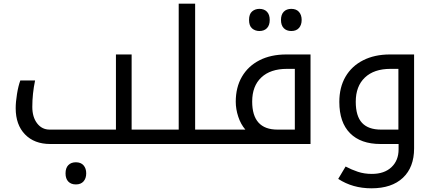

<svg xmlns="http://www.w3.org/2000/svg" viewBox="-20 -780 2348 1040"><path d="M391 219Q365 219 350 203.5Q335 188 335 159Q335 130 350 114.5Q365 99 391 99Q418 99 432.5 115.5Q447 132 447 159Q447 186 432.5 202.5Q418 219 391 219Z M252 0Q166 0 115.5 -52Q65 -104 65 -194Q65 -227 72 -270.5Q79 -314 90 -344H170Q155 -272 155 -201Q155 -146 181 -112Q207 -78 249 -78H608V-485H693V-78H826Q831 -78 831 -74V-5Q831 0 826 0Z M816 0Q811 0 811 -5V-74Q811 -78 816 -78H948V-760H1037V-78H1167Q1172 -78 1172 -74V-5Q1172 0 1167 0Z M1385 -612Q1362 -612 1345.5 -626Q1329 -640 1329 -672Q1329 -704 1345.5 -718Q1362 -732 1385 -732Q1411 -732 1426 -716.5Q1441 -701 1441 -672Q1441 -643 1426 -627.5Q1411 -612 1385 -612ZM1558 -612Q1532 -612 1517 -627.5Q1502 -643 1502 -672Q1502 -701 1517 -716.5Q1532 -732 1558 -732Q1585 -732 1599.5 -715.5Q1614 -699 1614 -672Q1614 -645 1599.5 -628.5Q1585 -612 1558 -612Z M1157 0Q1152 0 1152 -5V-74Q1152 -78 1157 -78H1309Q1284 -107 1270.5 -148Q1257 -189 1257 -229Q1257 -307 1290.5 -364.5Q1324 -422 1385.5 -453.5Q1447 -485 1531 -485H1662V0ZM1483 -78H1577V-407H1534Q1445 -407 1395.5 -360.5Q1346 -314 1346 -230Q1346 -78 1483 -78Z M1992 240Q1890 240 1812 189L1852 122Q1884 139 1918.5 150.5Q1953 162 1994 162Q2062 162 2100.5 125.5Q2139 89 2139 29V0H2041Q1934 0 1876 -58.5Q1818 -117 1818 -228Q1818 -307 1851.5 -364.5Q1885 -422 1947 -453.5Q2009 -485 2092 -485H2223V24Q2223 126 2162.5 183Q2102 240 1992 240ZM2138 -78V-407H2095Q2006 -407 1956.5 -360Q1907 -313 1907 -229Q1907 -151 1941 -114.5Q1975 -78 2044 -78Z"/></svg>

Font: Noto Kufi Arabic
Style: Regular
Weight: 400
Designer: Monotype Design Team, David Williams, Khaled Hosny
Foundry: Google LLC
Version: Version 2.109; ttfautohint (v1.8.4.7-5d5b)